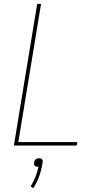

<svg xmlns="http://www.w3.org/2000/svg" viewBox="-20 -755 540 996"><path d="M52 0 173 -735H193L75 -18H381L378 0ZM153 221 139 212Q154 188 164 162Q174 136 180 110H176Q172 110 167.5 109Q163 108 160 104.5Q157 101 156.5 96.5Q156 92 157 88Q158 83 159.5 79Q161 75 165 71.5Q169 68 174 67Q179 66 183 66Q187 66 191 67Q195 68 198 71.5Q201 75 201.5 79Q202 83 201 88Q196 122 184.5 156Q173 190 153 221Z"/></svg>

Font: Iosevka Thin Oblique
Style: Regular
Weight: 100
Italic angle: -9°
Monospace: yes
Designer: Belleve Invis
Foundry: Belleve Invis
Version: Version 32.5.0; ttfautohint (v1.8.4)